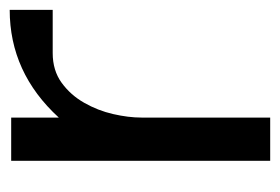

<svg xmlns="http://www.w3.org/2000/svg" viewBox="-109 -457 566 388"><g transform="rotate(-90 174.0 -263.0)"><path d="M348.1 -526.4V-439.5H260.7Q225.6 -439.5 200.7 -421.4Q175.8 -403.3 160.2 -375.7Q144.5 -348.1 137.5 -317.4Q130.4 -286.6 130.4 -259.8V0H43V-523.4H130.4V-427.2Q221.2 -526.4 348.1 -526.4Z"/></g></svg>

Font: Qaz
Style: Regular
Weight: 400
Designer: GGBotNet
Foundry: f0n7
Version: 0.70